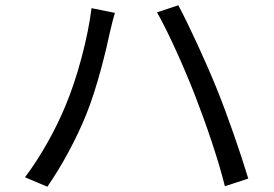

<svg xmlns="http://www.w3.org/2000/svg" viewBox="-20 -719 1040 730"><path d="M229 -317C195 -234 138 -128 75 -45L160 -9C216 -90 271 -192 308 -284C350 -387 385 -535 398 -597C403 -618 410 -648 417 -670L328 -688C314 -573 273 -421 229 -317ZM722 -355C763 -249 810 -113 835 -11L924 -40C897 -130 844 -284 804 -382C761 -488 697 -626 658 -699L577 -672C620 -597 682 -458 722 -355Z"/></svg>

Font: Noto Sans T Chinese Regular
Style: Regular
Weight: 400
Designer: Ryoko NISHIZUKA (kana & ideographs); Paul D. Hunt (Latin, Greek & Cyrillic); Wenlong ZHANG (bopomofo); Sandoll Communica
Foundry: Adobe Systems Incorporated
Version: Version 1.000;PS 1;hotconv 1.0.78;makeotf.lib2.5.61930